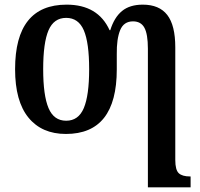

<svg xmlns="http://www.w3.org/2000/svg" viewBox="-20 -567 863 827"><path d="M617 -357Q617 -420 602 -447.5Q587 -475 553 -475Q513 -475 497.5 -437Q482 -399 483 -333V-268Q483 10 264 10Q160 10 102.5 -60.5Q45 -131 45 -269Q45 -547 267 -547Q402 -547 452 -437H455Q472 -492 505.5 -519.5Q539 -547 595 -547Q666 -547 700.5 -502.5Q735 -458 735 -363V122Q735 165 750 179Q765 193 798 193H801V240H617ZM364 -269Q364 -383 341 -436.5Q318 -490 265 -490Q212 -490 189 -436.5Q166 -383 166 -269Q166 -156 189 -101.5Q212 -47 265 -47Q318 -47 341 -101.5Q364 -156 364 -269Z"/></svg>

Font: Noto Serif NarrowSemiBold
Style: Regular
Weight: 600
Width: 4
Designer: Monotype Design Team
Foundry: Monotype Imaging Inc.
Version: Version 1.001